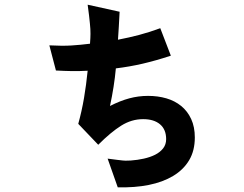

<svg xmlns="http://www.w3.org/2000/svg" viewBox="-20 -707 1040 817"><path d="M809 -122Q809 -66 785 -25.5Q761 15 717 41.5Q673 68 613 80Q553 92 481 90L438 -32Q462 -29 477 -27Q492 -25 503 -24Q514 -23 522 -23.5Q530 -24 537 -24Q565 -26 592 -32Q619 -38 640 -48.5Q661 -59 674 -75.5Q687 -92 687 -115Q687 -156 661 -178Q635 -200 589 -200Q540 -200 496 -172.5Q452 -145 398 -91L313 -180Q328 -234 337.5 -290Q347 -346 353 -406Q317 -404 286 -404.5Q255 -405 218 -407L190 -514Q246 -511 284.5 -513.5Q323 -516 363 -521Q364 -535 364.5 -545Q365 -555 365 -563Q365 -573 364.5 -583.5Q364 -594 362.5 -607.5Q361 -621 359 -640.5Q357 -660 353 -687L489 -657Q487 -619 485.5 -592.5Q484 -566 482 -538Q529 -547 572.5 -558.5Q616 -570 662 -587L707 -470Q643 -449 587 -436Q531 -423 473 -416Q466 -339 448 -256Q491 -278 530 -288.5Q569 -299 610 -299Q652 -299 688 -288.5Q724 -278 751 -256Q778 -234 793.5 -200.5Q809 -167 809 -122Z"/></svg>

Font: NanumGothicCoding
Style: Bold
Weight: 700
Monospace: yes
Designer: Kwon Bruce; Nicolas Noh; Sung-woo Choi; Go-un Cha; Soo-hyun Park;
Foundry: NHN Corporation
Version: Version 2.000;PS 1;hotconv 1.0.49;makeotf.lib2.0.14853